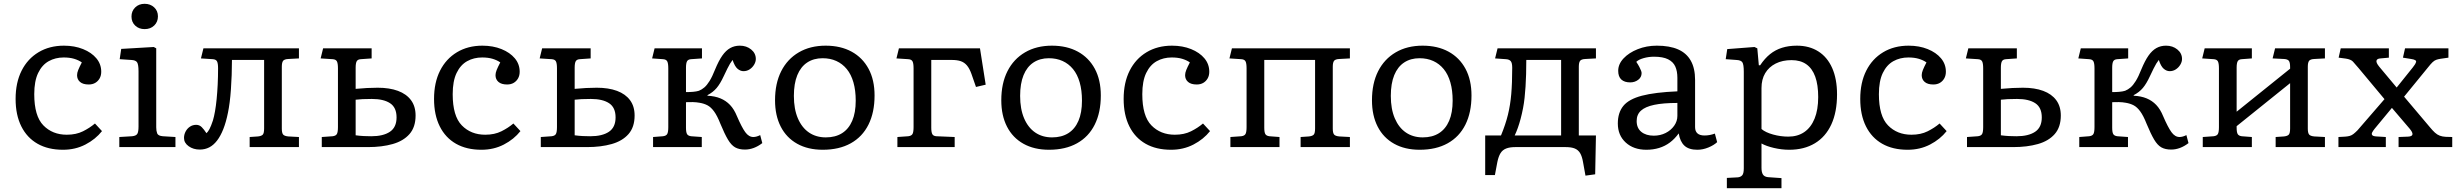

<svg xmlns="http://www.w3.org/2000/svg" viewBox="-20 -773 12918 1009"><path d="M311 14Q233 14 177.5 -17.5Q122 -49 92 -109Q62 -169 62 -253Q62 -339 93.5 -401.5Q125 -464 182.5 -498.5Q240 -533 316 -533Q372 -533 416.5 -515Q461 -497 486.5 -466.5Q512 -436 512 -396Q512 -376 503.5 -361Q495 -346 480.5 -337.5Q466 -329 446 -329Q416 -329 400.5 -342.5Q385 -356 385 -378Q385 -390 391 -405Q397 -420 410 -445Q393 -457 369.5 -464Q346 -471 315 -471Q271 -471 236 -451.5Q201 -432 180.5 -389.5Q160 -347 160 -278Q160 -163 208 -114Q256 -65 331 -65Q380 -65 416 -83Q452 -101 479 -124L516 -84Q482 -41 429 -13.5Q376 14 311 14Z M607 0V-53L674 -57Q695 -59 701.5 -69.5Q708 -80 708 -108V-398Q708 -434 700.5 -445.5Q693 -457 669 -458L609 -462L617 -516L788 -526L801 -519V-104Q801 -85 806 -72Q811 -59 836 -57L902 -53V0ZM740 -620Q710 -620 690.5 -638.5Q671 -657 671 -686Q671 -715 690.5 -734Q710 -753 740 -753Q770 -753 790 -734.5Q810 -716 810 -687Q810 -658 790.5 -639Q771 -620 740 -620Z M1030 13Q996 13 971.5 -4.5Q947 -22 947 -48Q947 -66 955.5 -82Q964 -98 978.5 -107.5Q993 -117 1011 -117Q1028 -117 1040 -105Q1052 -93 1065 -73Q1073 -80 1081 -95Q1089 -110 1099 -140Q1105 -160 1110 -188.5Q1115 -217 1118.5 -252.5Q1122 -288 1124 -328.5Q1126 -369 1126 -414Q1126 -440 1120.5 -450.5Q1115 -461 1098 -462L1036 -466L1049 -519H1551V-466L1495 -463Q1474 -462 1467.5 -453Q1461 -444 1461 -422V-97Q1461 -75 1467.5 -66.5Q1474 -58 1495 -56L1551 -53V0H1292V-53L1336 -56Q1354 -58 1361 -65.5Q1368 -73 1368 -98V-458H1199Q1199 -418 1197.5 -378.5Q1196 -339 1193.5 -303Q1191 -267 1187 -236Q1183 -205 1178 -181Q1168 -131 1153.5 -94.5Q1139 -58 1120.5 -34Q1102 -10 1079.5 1.5Q1057 13 1030 13Z M1671 0V-53L1728 -57Q1745 -59 1750.5 -69Q1756 -79 1756 -105V-414Q1756 -440 1750.5 -450.5Q1745 -461 1728 -462L1665 -466L1678 -519H1933V-466L1876 -462Q1860 -461 1854.5 -451Q1849 -441 1849 -417V-306Q1881 -309 1909 -310.5Q1937 -312 1965 -312Q2027 -312 2071.5 -295.5Q2116 -279 2140 -246.5Q2164 -214 2164 -166Q2164 -105 2132 -68.5Q2100 -32 2043.5 -16Q1987 0 1914 0ZM1931 -57Q1994 -57 2029 -80.5Q2064 -104 2064 -156Q2064 -208 2030 -230.5Q1996 -253 1934 -253Q1904 -253 1885 -252Q1866 -251 1849 -249V-62Q1871 -59 1891.5 -58Q1912 -57 1931 -57Z M2510 14Q2432 14 2376.5 -17.5Q2321 -49 2291 -109Q2261 -169 2261 -253Q2261 -339 2292.5 -401.5Q2324 -464 2381.5 -498.5Q2439 -533 2515 -533Q2571 -533 2615.5 -515Q2660 -497 2685.5 -466.5Q2711 -436 2711 -396Q2711 -376 2702.5 -361Q2694 -346 2679.5 -337.5Q2665 -329 2645 -329Q2615 -329 2599.5 -342.5Q2584 -356 2584 -378Q2584 -390 2590 -405Q2596 -420 2609 -445Q2592 -457 2568.5 -464Q2545 -471 2514 -471Q2470 -471 2435 -451.5Q2400 -432 2379.5 -389.5Q2359 -347 2359 -278Q2359 -163 2407 -114Q2455 -65 2530 -65Q2579 -65 2615 -83Q2651 -101 2678 -124L2715 -84Q2681 -41 2628 -13.5Q2575 14 2510 14Z M2822 0V-53L2879 -57Q2896 -59 2901.5 -69Q2907 -79 2907 -105V-414Q2907 -440 2901.5 -450.5Q2896 -461 2879 -462L2816 -466L2829 -519H3084V-466L3027 -462Q3011 -461 3005.5 -451Q3000 -441 3000 -417V-306Q3032 -309 3060 -310.5Q3088 -312 3116 -312Q3178 -312 3222.5 -295.5Q3267 -279 3291 -246.5Q3315 -214 3315 -166Q3315 -105 3283 -68.5Q3251 -32 3194.5 -16Q3138 0 3065 0ZM3082 -57Q3145 -57 3180 -80.5Q3215 -104 3215 -156Q3215 -208 3181 -230.5Q3147 -253 3085 -253Q3055 -253 3036 -252Q3017 -251 3000 -249V-62Q3022 -59 3042.5 -58Q3063 -57 3082 -57Z M3895 13Q3864 13 3843.5 1.5Q3823 -10 3805.5 -39.5Q3788 -69 3766 -122Q3749 -165 3732.5 -187.5Q3716 -210 3698 -219.5Q3680 -229 3656 -233Q3640 -236 3620 -236.5Q3600 -237 3585 -236V-102Q3585 -78 3590.5 -68.5Q3596 -59 3612 -57L3668 -53V0H3412V-53L3464 -57Q3481 -59 3486.5 -69Q3492 -79 3492 -105V-414Q3492 -440 3486.5 -450.5Q3481 -461 3464 -462L3407 -466L3420 -519H3669V-466L3612 -462Q3596 -461 3590.5 -451Q3585 -441 3585 -417V-289Q3605 -289 3622.5 -290.5Q3640 -292 3653 -296Q3668 -302 3681.5 -313.5Q3695 -325 3709 -347.5Q3723 -370 3738 -408Q3757 -454 3776 -481Q3795 -508 3817.5 -520.5Q3840 -533 3868 -533Q3903 -533 3927.5 -513Q3952 -493 3952 -463Q3952 -448 3943 -433Q3934 -418 3919.5 -408.5Q3905 -399 3887 -399Q3871 -399 3856 -411.5Q3841 -424 3830 -458Q3823 -449 3816.5 -438.5Q3810 -428 3802.5 -412.5Q3795 -397 3783 -372Q3765 -333 3746 -310.5Q3727 -288 3698 -273V-270Q3737 -268 3766 -256Q3795 -244 3816.5 -221.5Q3838 -199 3853 -162Q3878 -104 3896.5 -78.5Q3915 -53 3939 -53Q3947 -53 3956 -55.5Q3965 -58 3975 -63L3986 -21Q3964 -4 3941 4.5Q3918 13 3895 13Z M4304 14Q4226 14 4169.5 -17.5Q4113 -49 4083 -107.5Q4053 -166 4053 -246Q4053 -335 4085.5 -399Q4118 -463 4178 -498Q4238 -533 4319 -533Q4398 -533 4455.5 -501.5Q4513 -470 4544.5 -411.5Q4576 -353 4576 -271Q4576 -182 4544 -118Q4512 -54 4451 -20Q4390 14 4304 14ZM4320 -51Q4370 -51 4405 -73Q4440 -95 4458.5 -138Q4477 -181 4477 -244Q4477 -298 4465 -340Q4453 -382 4430 -410Q4407 -438 4375 -452.5Q4343 -467 4303 -467Q4256 -467 4222 -444.5Q4188 -422 4170 -378Q4152 -334 4152 -269Q4152 -200 4173 -151Q4194 -102 4231.5 -76.5Q4269 -51 4320 -51Z M4696 0V-53L4753 -57Q4770 -59 4775.5 -69Q4781 -79 4781 -105V-414Q4781 -440 4775.5 -450.5Q4770 -461 4753 -462L4691 -466L4704 -519H5130L5160 -328L5109 -316L5085 -385Q5075 -413 5061.5 -429Q5048 -445 5029 -451.5Q5010 -458 4981 -458H4874V-102Q4874 -78 4879.5 -68Q4885 -58 4901 -57L4997 -53V0Z M5493 14Q5415 14 5358.5 -17.5Q5302 -49 5272 -107.5Q5242 -166 5242 -246Q5242 -335 5274.5 -399Q5307 -463 5367 -498Q5427 -533 5508 -533Q5587 -533 5644.5 -501.5Q5702 -470 5733.5 -411.5Q5765 -353 5765 -271Q5765 -182 5733 -118Q5701 -54 5640 -20Q5579 14 5493 14ZM5509 -51Q5559 -51 5594 -73Q5629 -95 5647.5 -138Q5666 -181 5666 -244Q5666 -298 5654 -340Q5642 -382 5619 -410Q5596 -438 5564 -452.5Q5532 -467 5492 -467Q5445 -467 5411 -444.5Q5377 -422 5359 -378Q5341 -334 5341 -269Q5341 -200 5362 -151Q5383 -102 5420.5 -76.5Q5458 -51 5509 -51Z M6134 14Q6056 14 6000.5 -17.5Q5945 -49 5915 -109Q5885 -169 5885 -253Q5885 -339 5916.5 -401.5Q5948 -464 6005.5 -498.5Q6063 -533 6139 -533Q6195 -533 6239.5 -515Q6284 -497 6309.5 -466.5Q6335 -436 6335 -396Q6335 -376 6326.5 -361Q6318 -346 6303.5 -337.5Q6289 -329 6269 -329Q6239 -329 6223.5 -342.5Q6208 -356 6208 -378Q6208 -390 6214 -405Q6220 -420 6233 -445Q6216 -457 6192.5 -464Q6169 -471 6138 -471Q6094 -471 6059 -451.5Q6024 -432 6003.5 -389.5Q5983 -347 5983 -278Q5983 -163 6031 -114Q6079 -65 6154 -65Q6203 -65 6239 -83Q6275 -101 6302 -124L6339 -84Q6305 -41 6252 -13.5Q6199 14 6134 14Z M6446 0V-53L6503 -57Q6520 -59 6525.5 -69Q6531 -79 6531 -105V-414Q6531 -440 6525.5 -450.5Q6520 -461 6503 -462L6441 -466L6454 -519H7074V-466L7018 -463Q6997 -462 6990.5 -453Q6984 -444 6984 -422V-97Q6984 -75 6990.5 -66.5Q6997 -58 7018 -56L7074 -53V0H6815V-53L6859 -56Q6877 -58 6884 -65.5Q6891 -73 6891 -98V-458H6624V-102Q6624 -78 6629.5 -68.5Q6635 -59 6651 -57L6704 -53V0Z M7441 14Q7363 14 7306.5 -17.5Q7250 -49 7220 -107.5Q7190 -166 7190 -246Q7190 -335 7222.5 -399Q7255 -463 7315 -498Q7375 -533 7456 -533Q7535 -533 7592.5 -501.5Q7650 -470 7681.5 -411.5Q7713 -353 7713 -271Q7713 -182 7681 -118Q7649 -54 7588 -20Q7527 14 7441 14ZM7457 -51Q7507 -51 7542 -73Q7577 -95 7595.5 -138Q7614 -181 7614 -244Q7614 -298 7602 -340Q7590 -382 7567 -410Q7544 -438 7512 -452.5Q7480 -467 7440 -467Q7393 -467 7359 -444.5Q7325 -422 7307 -378Q7289 -334 7289 -269Q7289 -200 7310 -151Q7331 -102 7368.5 -76.5Q7406 -51 7457 -51Z M8312 150 8299 78Q8294 49 8284 32Q8274 15 8256 7.5Q8238 0 8208 0H7943Q7914 0 7895 7.5Q7876 15 7865.5 32Q7855 49 7849 78L7836 147L7785 147V-61H7868Q7892 -119 7904.5 -170Q7917 -221 7922 -279Q7927 -337 7927 -417Q7927 -443 7919 -452Q7911 -461 7894 -462L7837 -466L7850 -519H8367V-466L8311 -463Q8290 -462 8283.5 -453Q8277 -444 8277 -422V-61H8367L8363 143ZM7940 -61H8184V-458H8001Q8001 -418 8000 -383Q7999 -348 7997 -317.5Q7995 -287 7992 -259Q7989 -231 7984 -205Q7978 -174 7971 -148Q7964 -122 7956.5 -101Q7949 -80 7940 -61Z M8632 14Q8565 14 8523.5 -24Q8482 -62 8482 -124Q8482 -181 8511 -216.5Q8540 -252 8608.5 -270Q8677 -288 8795 -293V-364Q8795 -399 8784 -423.5Q8773 -448 8746 -461.5Q8719 -475 8672 -475Q8644 -475 8617.5 -467.5Q8591 -460 8579 -448Q8589 -433 8595 -421.5Q8601 -410 8604 -402Q8607 -394 8607 -389Q8607 -367 8589 -353.5Q8571 -340 8547 -340Q8517 -340 8500.5 -355Q8484 -370 8484 -401Q8484 -436 8512 -466Q8540 -496 8586.5 -514.5Q8633 -533 8687 -533Q8754 -533 8798.5 -513.5Q8843 -494 8865.5 -454Q8888 -414 8888 -353V-105Q8888 -83 8900.5 -72Q8913 -61 8937 -61Q8952 -61 8965 -63.5Q8978 -66 8992 -71L9004 -26Q8987 -10 8958 2Q8929 14 8900 14Q8855 14 8832 -7.5Q8809 -29 8802 -72Q8781 -43 8755.5 -24Q8730 -5 8699 4.5Q8668 14 8632 14ZM8671 -60Q8705 -60 8733 -74Q8761 -88 8778 -112Q8795 -136 8795 -164V-232Q8720 -232 8673 -222Q8626 -212 8603.5 -191.5Q8581 -171 8581 -137Q8581 -100 8605.5 -80Q8630 -60 8671 -60Z M9055 216V162L9112 159Q9126 158 9135 149Q9144 140 9144 112V-396Q9144 -434 9136.5 -445.5Q9129 -457 9104 -458L9049 -462L9057 -515L9200 -526L9215 -519L9223 -430H9230Q9254 -466 9282 -488.5Q9310 -511 9345 -522Q9380 -533 9423 -533Q9488 -533 9535.5 -503Q9583 -473 9608.5 -415.5Q9634 -358 9634 -277Q9634 -184 9604 -119Q9574 -54 9517.5 -20Q9461 14 9383 14Q9343 14 9302.5 4.5Q9262 -5 9237 -19V109Q9237 132 9244.5 144Q9252 156 9271 158L9342 163V216ZM9378 -55Q9427 -55 9462 -79Q9497 -103 9516 -149.5Q9535 -196 9535 -263Q9535 -327 9519.5 -370Q9504 -413 9473 -435Q9442 -457 9395 -457Q9347 -457 9311.5 -439Q9276 -421 9256.5 -388.5Q9237 -356 9237 -310V-95Q9258 -77 9298 -66Q9338 -55 9378 -55Z M10005 14Q9927 14 9871.5 -17.5Q9816 -49 9786 -109Q9756 -169 9756 -253Q9756 -339 9787.5 -401.5Q9819 -464 9876.5 -498.5Q9934 -533 10010 -533Q10066 -533 10110.5 -515Q10155 -497 10180.5 -466.5Q10206 -436 10206 -396Q10206 -376 10197.5 -361Q10189 -346 10174.5 -337.5Q10160 -329 10140 -329Q10110 -329 10094.5 -342.5Q10079 -356 10079 -378Q10079 -390 10085 -405Q10091 -420 10104 -445Q10087 -457 10063.5 -464Q10040 -471 10009 -471Q9965 -471 9930 -451.5Q9895 -432 9874.5 -389.5Q9854 -347 9854 -278Q9854 -163 9902 -114Q9950 -65 10025 -65Q10074 -65 10110 -83Q10146 -101 10173 -124L10210 -84Q10176 -41 10123 -13.5Q10070 14 10005 14Z M10317 0V-53L10374 -57Q10391 -59 10396.5 -69Q10402 -79 10402 -105V-414Q10402 -440 10396.5 -450.5Q10391 -461 10374 -462L10311 -466L10324 -519H10579V-466L10522 -462Q10506 -461 10500.5 -451Q10495 -441 10495 -417V-306Q10527 -309 10555 -310.5Q10583 -312 10611 -312Q10673 -312 10717.5 -295.5Q10762 -279 10786 -246.5Q10810 -214 10810 -166Q10810 -105 10778 -68.5Q10746 -32 10689.5 -16Q10633 0 10560 0ZM10577 -57Q10640 -57 10675 -80.5Q10710 -104 10710 -156Q10710 -208 10676 -230.5Q10642 -253 10580 -253Q10550 -253 10531 -252Q10512 -251 10495 -249V-62Q10517 -59 10537.5 -58Q10558 -57 10577 -57Z M11390 13Q11359 13 11338.5 1.5Q11318 -10 11300.5 -39.5Q11283 -69 11261 -122Q11244 -165 11227.5 -187.5Q11211 -210 11193 -219.5Q11175 -229 11151 -233Q11135 -236 11115 -236.5Q11095 -237 11080 -236V-102Q11080 -78 11085.5 -68.5Q11091 -59 11107 -57L11163 -53V0H10907V-53L10959 -57Q10976 -59 10981.5 -69Q10987 -79 10987 -105V-414Q10987 -440 10981.5 -450.5Q10976 -461 10959 -462L10902 -466L10915 -519H11164V-466L11107 -462Q11091 -461 11085.5 -451Q11080 -441 11080 -417V-289Q11100 -289 11117.5 -290.5Q11135 -292 11148 -296Q11163 -302 11176.5 -313.5Q11190 -325 11204 -347.5Q11218 -370 11233 -408Q11252 -454 11271 -481Q11290 -508 11312.5 -520.5Q11335 -533 11363 -533Q11398 -533 11422.5 -513Q11447 -493 11447 -463Q11447 -448 11438 -433Q11429 -418 11414.5 -408.5Q11400 -399 11382 -399Q11366 -399 11351 -411.5Q11336 -424 11325 -458Q11318 -449 11311.5 -438.5Q11305 -428 11297.5 -412.5Q11290 -397 11278 -372Q11260 -333 11241 -310.5Q11222 -288 11193 -273V-270Q11232 -268 11261 -256Q11290 -244 11311.5 -221.5Q11333 -199 11348 -162Q11373 -104 11391.5 -78.5Q11410 -53 11434 -53Q11442 -53 11451 -55.5Q11460 -58 11470 -63L11481 -21Q11459 -4 11436 4.5Q11413 13 11390 13Z M11556 0V-53L11613 -57Q11630 -59 11635.5 -69Q11641 -79 11641 -105V-414Q11641 -440 11635.5 -450.5Q11630 -461 11613 -462L11553 -466L11566 -519H11814V-466L11761 -462Q11745 -461 11739.5 -451Q11734 -441 11734 -417V-186L12015 -412V-421Q12015 -446 12008 -454Q12001 -462 11983 -463L11923 -466L11936 -519H12198V-466L12142 -463Q12121 -462 12114.5 -453Q12108 -444 12108 -422V-97Q12108 -75 12114.5 -66.5Q12121 -58 12142 -56L12198 -53V0H11939V-53L11983 -56Q12001 -58 12008 -65.5Q12015 -73 12015 -98V-336L11734 -110V-102Q11734 -78 11739.5 -68.5Q11745 -59 11761 -57L11814 -53V0Z M12269 0V-53L12305 -55Q12319 -56 12329 -59Q12339 -62 12348 -69Q12357 -76 12369 -88L12511 -252L12375 -415Q12356 -438 12345 -449.5Q12334 -461 12308 -465L12270 -470L12281 -519H12534V-470L12490 -466Q12472 -465 12469 -454.5Q12466 -444 12483 -423L12575 -313L12660 -419Q12674 -436 12677 -447.5Q12680 -459 12651 -463L12608 -470L12619 -519H12847V-470L12805 -464Q12792 -462 12782.5 -458.5Q12773 -455 12763.5 -446Q12754 -437 12739 -418L12614 -265L12750 -104Q12764 -87 12776 -76Q12788 -65 12801.5 -60Q12815 -55 12832 -54L12867 -53V0H12585V-53L12635 -55Q12656 -56 12658 -66.5Q12660 -77 12643 -97L12550 -206L12459 -96Q12451 -86 12446.5 -77.5Q12442 -69 12446.5 -63Q12451 -57 12468 -56L12518 -53V0Z"/></svg>

Font: Literata Variable Black
Style: Regular
Weight: 900
Designer: Latin by Veronika Burian and Jose Scaglione. Greek by Irene Vlachou. Cyrillic by Vera Evstafieva.
Foundry: TypeTogether
Version: Version 3.021